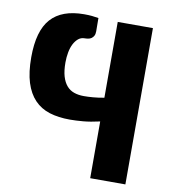

<svg xmlns="http://www.w3.org/2000/svg" viewBox="-79 -594 740 833"><g transform="rotate(10 291.0 -178.0)"><path d="M529 -518.5V170H374V-80Q332.5 -70.5 300.8 -67.8Q269 -65 242.5 -65Q192 -65 152.8 -77.2Q113.5 -89.5 86.5 -117.8Q59.5 -146 45.2 -191.2Q31 -236.5 31 -302.5Q31 -419 79 -472.5Q127 -526 225 -526Q244.5 -526 259.8 -524.5Q275 -523 288.5 -520.5L289 -462Q289 -449.5 284.8 -442Q280.5 -434.5 274.2 -430.2Q268 -426 260.2 -424.8Q252.5 -423.5 245 -423.5Q229 -423.5 217.2 -413.8Q205.5 -404 197.2 -388Q189 -372 185 -350.5Q181 -329 181 -306Q181 -270 188.2 -245.2Q195.5 -220.5 208.8 -205Q222 -189.5 241.2 -182.8Q260.5 -176 284.5 -176Q303.5 -176 325 -177.8Q346.5 -179.5 374 -184.5V-518.5Z"/></g></svg>

Font: Lato 2
Style: Regular
Weight: 900
Designer: Lukasz Dziedzic with Adam Twardoch and Botio Nikoltchev
Foundry: tyPoland Lukasz Dziedzic
Version: Version 2.015; 2015-08-06; http://www.latofonts.com/